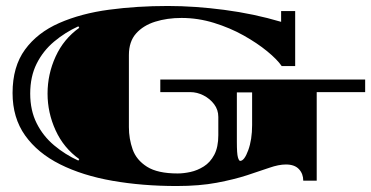

<svg xmlns="http://www.w3.org/2000/svg" viewBox="-20 -600 1241 642"><path d="M571 22Q456 22 356 4.5Q256 -13 181 -50.5Q106 -88 64 -147Q22 -206 22 -289Q22 -377 63.5 -434Q105 -491 178 -523Q251 -555 344.5 -567.5Q438 -580 541 -580Q631 -580 730 -567Q829 -554 920 -527V-563H967V-379H922Q907 -401 873.5 -428.5Q840 -456 794.5 -481.5Q749 -507 695.5 -523.5Q642 -540 587 -540Q539 -540 499 -527.5Q459 -515 435 -488Q411 -461 411 -416V-175Q411 -136 423.5 -100.5Q436 -65 471.5 -42.5Q507 -20 574 -20Q594 -20 617 -25Q640 -30 661.5 -43.5Q683 -57 696.5 -82.5Q710 -108 710 -148V-209Q710 -233 696 -251.5Q682 -270 660.5 -281Q639 -292 616 -292H516V-334H1201V-292H1039V4H994Q994 -19 979.5 -34.5Q965 -50 936 -50Q912 -50 880.5 -39Q849 -28 806 -14Q763 0 705 11Q647 22 571 22ZM242 -63 245 -68Q193 -105 166 -164Q139 -223 139 -287Q139 -352 166 -411Q193 -470 245 -507L242 -512Q198 -492 161 -461Q124 -430 102.5 -387Q81 -344 81 -287Q81 -231 102.5 -188Q124 -145 161 -114Q198 -83 242 -63ZM783 -62Q797 -62 810 -97.5Q823 -133 823 -182V-291H772V-126Q772 -86 775.5 -74Q779 -62 783 -62Z"/></svg>

Font: Diplomata SC
Style: Regular
Weight: 400
Designer: Eduardo Rodriguez Tunni
Foundry: Eduardo Rodriguez Tunni
Version: Version 1.002; ttfautohint (v1.8.4.7-5d5b);gftools[0.9.23]